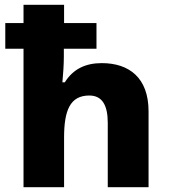

<svg xmlns="http://www.w3.org/2000/svg" viewBox="-20 -780 707 800"><path d="M247 -760H78V-684H2V-577H78V0H247V-207C247 -320 272 -382 352 -382C405 -382 429 -343 429 -268V0H599V-316C599 -456 518 -517 404 -517C337 -517 285 -493 250 -437H240C243 -466 246 -513 246 -543V-577H382V-684H247Z"/></svg>

Font: Noto Sans Lao ExtraBold
Style: Regular
Weight: 800
Designer: Monotype Design Team
Foundry: Monotype Imaging Inc.
Version: Version 2.003